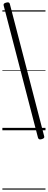

<svg xmlns="http://www.w3.org/2000/svg" viewBox="-20 -1097 403 1617"><path d="M331 75Q318 79 310.5 76Q303 73 300 63L11 -1050Q8 -1060 13.5 -1066Q19 -1072 32 -1075Q46 -1079 53.5 -1076Q61 -1073 63 -1063L352 50Q355 59 350 65Q345 71 331 75ZM0 490H363V500H0ZM0 -20H363V0H0ZM0 -505H363V-500H0ZM0 -1010H363V-1000H0Z"/></svg>

Font: Playwrite PE Guides
Style: Regular
Weight: 400
Designer: Veronika Burian, José Scaglione
Foundry: TypeTogether
Version: Version 1.003